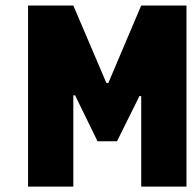

<svg xmlns="http://www.w3.org/2000/svg" viewBox="-20 -687 707 707"><path d="M250 0H83.3V-666.7H250L371.7 -381.5H378.9L500 -666.7H666.7V0H500V-333.3H493.5L410.8 -166.7H339.2L256.5 -335.9H250Z"/></svg>

Font: Monoid
Style: Bold
Weight: 700
Width: 4
Designer: Andreas Larsen (@larsenwork)
Version: Version 0.61